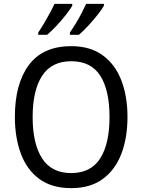

<svg xmlns="http://www.w3.org/2000/svg" viewBox="-20 -964 736 994"><path d="M640 -358Q640 -250 608 -167Q576 -84 511.5 -37Q447 10 349 10Q248 10 183.5 -37.5Q119 -85 88 -168.5Q57 -252 57 -359Q57 -530 129.5 -627.5Q202 -725 349 -725Q447 -725 511.5 -678Q576 -631 608 -548.5Q640 -466 640 -358ZM149 -358Q149 -220 198 -144Q247 -68 348 -68Q450 -68 498.5 -143.5Q547 -219 547 -358Q547 -497 499 -572Q451 -647 349 -647Q247 -647 198 -571.5Q149 -496 149 -358ZM518 -934Q507 -915 484.5 -886.5Q462 -858 436 -830Q410 -802 389 -784H342V-796Q356 -816 372.5 -843Q389 -870 403 -897Q417 -924 426 -944H518ZM354 -934Q343 -915 321 -887Q299 -859 273 -831Q247 -803 224 -784H178V-796Q192 -816 208 -843Q224 -870 238.5 -897Q253 -924 262 -944H354Z"/></svg>

Font: Noto Sans Sinhala SemiCondensed
Style: Regular
Weight: 400
Width: 4
Designer: Jelle Bosma - Monotype Design Team
Foundry: Monotype Imaging Inc.
Version: Version 2.006; ttfautohint (v1.8.4.7-5d5b)